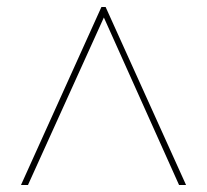

<svg xmlns="http://www.w3.org/2000/svg" viewBox="-20 -703 592 549"><path d="M492 -174 277 -653 60 -174H40L270 -683H282L512 -174Z"/></svg>

Font: Poppins Devanagari Thin
Style: Regular
Weight: 100
Designer: Ninad Kale (Devanagari), Jonny Pinhorn (Latin)
Foundry: Indian Type Foundry
Version: 4.005